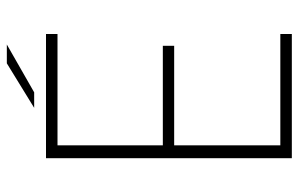

<svg xmlns="http://www.w3.org/2000/svg" viewBox="-180 -716 895 576"><g transform="rotate(-90 268.0 -427.5)"><path d="M103 -703 120.5 -724V-372.5L108.5 -387H419V-353H108.5L120.5 -367.5V-13.5L103 -34.5H454.5V0H82V-737.5H454.5V-703ZM233 -773 366.5 -855H423L279.5 -773Z"/></g></svg>

Font: Epilogue ExtraLight
Style: Regular
Weight: 250
Designer: Tyler Finck
Foundry: Etcetera Type Co
Version: Version 2.112